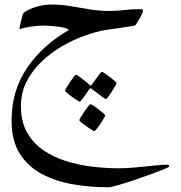

<svg xmlns="http://www.w3.org/2000/svg" viewBox="-20 -298 786 833"><path d="M713.9 424.8Q713.9 426.8 690.2 436.5Q666.5 446.3 630.4 459.5Q594.2 472.7 556.2 485.4Q518.1 498 488.8 506.3Q459.5 514.6 449.7 514.6Q371.6 514.6 296.6 501.7Q221.7 488.8 161.6 456.8Q101.6 424.8 65.9 368.7Q30.3 312.5 30.3 226.1Q30.3 93.8 98.4 -4.9Q166.5 -103.5 279.8 -168.5Q269 -176.3 246.1 -180.2Q223.1 -184.1 200.9 -185.5Q178.7 -187 169.9 -187Q146 -187 116.5 -182.9Q86.9 -178.7 64 -171.4Q64 -174.8 66.9 -188Q69.8 -201.2 73.5 -215.1Q77.1 -229 78.6 -234.9Q80.1 -242.7 98.9 -252.9Q117.7 -263.2 146 -270.8Q174.3 -278.3 203.1 -278.3Q245.1 -278.3 286.6 -271.2Q328.1 -264.2 369.9 -257.3Q411.6 -250.5 453.1 -250.5Q485.4 -250.5 518.6 -254.4Q551.8 -258.3 587.9 -258.3Q591.8 -258.3 596.2 -257.1Q600.6 -255.9 600.6 -250.5Q600.6 -247.1 592.8 -231.4Q585 -215.8 576.2 -201.4Q567.4 -187 564.5 -187Q540.5 -182.6 506.6 -177.7Q472.7 -172.9 442.4 -168.5Q398.9 -161.6 348.6 -143.8Q298.3 -126 249.3 -97.4Q200.2 -68.8 159.7 -30Q119.1 8.8 95 56.9Q70.8 105 70.8 162.1Q70.8 228.5 96.7 275.1Q122.6 321.8 166.5 352.5Q210.4 383.3 265.6 400.6Q320.8 418 379.9 425Q439 432.1 494.1 432.1Q529.3 432.1 570.3 428.2Q611.3 424.3 647.9 420.4Q684.6 416.5 706.1 416.5Q713.9 416.5 713.9 424.8ZM436.5 202.6Q436.5 204.6 430.4 215.3Q424.3 226.1 415.8 238.8Q407.2 251.5 399.7 261Q392.1 270.5 388.7 270.5Q386.7 270.5 376.7 264.4Q366.7 258.3 354.5 249.8Q342.3 241.2 333.3 233.6Q324.2 226.1 324.2 223.1Q324.2 220.7 330.8 209.7Q337.4 198.7 346.2 185.8Q355 172.9 362.8 163.3Q370.6 153.8 372.6 153.8Q375.5 153.8 385.5 160.4Q395.5 167 407.2 176Q418.9 185.1 427.7 192.9Q436.5 200.7 436.5 202.6ZM485.8 62Q485.8 64.5 479.7 75.4Q473.6 86.4 465.1 99.6Q456.5 112.8 449.2 122.3Q441.9 131.8 439 131.8Q437.5 131.8 428.5 125.5Q419.4 119.1 408 110.6Q396.5 102.1 387.9 95.2Q379.4 88.4 378.4 87.9Q375.5 85.4 373 85.4Q370.6 85.4 368.2 87.9Q367.2 88.9 357.9 102.5Q348.6 116.2 338.6 129.6Q328.6 143.1 325.7 143.1Q323.7 143.1 313.7 136.7Q303.7 130.4 291.7 121.6Q279.8 112.8 271 105.2Q262.2 97.7 262.2 95.2Q262.2 92.3 268.8 81.5Q275.4 70.8 283.9 57.9Q292.5 44.9 299.8 35.4Q307.1 25.9 308.6 25.9Q313 25.9 326.7 36.1Q340.3 46.4 353 56.9Q365.7 67.4 366.7 68.8Q371.1 73.2 373 73.2Q376 73.2 379.4 67.9Q380.4 66.4 389.9 53Q399.4 39.6 409.4 26.4Q419.4 13.2 421.4 13.2Q423.8 13.2 433.8 20Q443.8 26.9 456.1 35.9Q468.3 44.9 477.1 52.7Q485.8 60.5 485.8 62Z"/></svg>

Font: Rohingya Solluk
Style: Regular
Weight: 400
Designer: SIL International
Foundry: SIL International
Version: Version 1.001